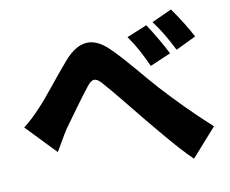

<svg xmlns="http://www.w3.org/2000/svg" viewBox="-82 -858 1164 973"><g transform="rotate(-10 500.0 -371.5)"><path d="M20 -294 166 -142C185 -172 208 -216 232 -252C271 -306 337 -398 373 -443C399 -477 419 -481 449 -446C497 -393 571 -299 631 -226C692 -153 771 -55 840 11L968 -133C870 -222 792 -303 726 -375C670 -436 589 -541 516 -611C439 -684 367 -679 291 -593C227 -520 154 -423 111 -379C79 -344 53 -320 20 -294ZM719 -697 615 -654C654 -599 674 -559 706 -490L813 -536C791 -581 749 -652 719 -697ZM856 -754 753 -707C792 -654 814 -617 849 -548L953 -598C931 -642 887 -711 856 -754Z"/></g></svg>

Font: ChiuKong Gothic MN Heavy
Style: Regular
Weight: 900
Designer: Ryoko NISHIZUKA 西塚涼子 (kana, bopomofo & ideographs); Paul D. Hunt (Latin, Greek & Cyrillic); Sandoll Communications 산돌커뮤니
Foundry: Adobe
Version: Version 1.300